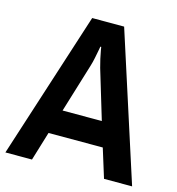

<svg xmlns="http://www.w3.org/2000/svg" viewBox="-103 -775 798 865"><g transform="rotate(15 296.0 -343.0)"><path d="M0 0 221 -686H370L591 0H460L418 -135H165L124 0ZM200 -249H383L314 -478Q309 -496 304 -518Q299 -540 296.5 -555.5Q294 -571 294 -571H290Q290 -571 287 -554.5Q284 -538 279.5 -516Q275 -494 270 -478Z"/></g></svg>

Font: Archivo Narrow
Style: Bold
Weight: 700
Designer: Hector Gatti
Foundry: Omnibus-Type
Version: Version 3.002